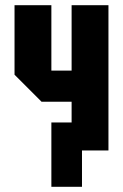

<svg xmlns="http://www.w3.org/2000/svg" viewBox="-20 -580 474 740"><path d="M398 -560V0H256V-188H140L36 -292V-560H178V-308H256V-560ZM178 140V-108H296V140Z"/></svg>

Font: Tektur Condensed SemiBold
Style: Regular
Weight: 600
Width: 3
Designer: Adam Jagosz
Foundry: Adam Jagosz
Version: Version 1.005;gftools[0.9.30]